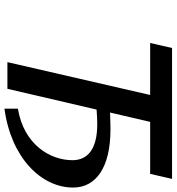

<svg xmlns="http://www.w3.org/2000/svg" viewBox="14 -776 775 842"><g transform="rotate(90 401.0 -354.5)"><path d="M742 -626 764 -722H190L168 -626H396L252 0H369L460 -391C482 -393 508 -394 524 -394C635 -394 682 -351 682 -285C682 -188 614 -72 456 -46V13C672 -16 802 -149 802 -288C802 -388 715 -452 546 -452C527 -452 499 -451 473 -450L514 -626Z"/></g></svg>

Font: Perun Medium Italic
Style: Regular
Weight: 500
Italic angle: -12°
Foundry: Copyright (c) Stefan Peev, Context Ltd, 2016
Version: Version 1.026